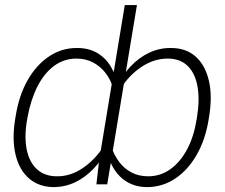

<svg xmlns="http://www.w3.org/2000/svg" viewBox="-20 -748 911 779"><path d="M828.1 -272.9 826.2 -261.2Q813 -180.7 777.6 -119.1Q742.2 -57.6 690.7 -23.4Q639.2 10.7 577.6 11.2Q543.5 11.2 515.6 0Q487.8 -11.2 466.6 -32.2Q445.3 -53.2 431.2 -83.3Q417 -113.3 410.2 -151.4L450.2 -391.6Q475.1 -441.9 509.5 -478.3Q543.9 -514.6 585.4 -534.2Q627 -553.7 672.4 -553.2Q733.9 -553.7 773.2 -519Q812.5 -484.4 827.4 -421.1Q842.3 -357.9 828.1 -272.9ZM777.3 -261.2 779.3 -272.9Q791 -344.2 781.2 -397.7Q771.5 -451.2 741.2 -480.7Q710.9 -510.3 660.2 -510.3Q604.5 -510.3 553.7 -476.3Q502.9 -442.4 470.7 -389.6L431.6 -153.3Q442.9 -118.2 463.6 -90.8Q484.4 -63.5 513.9 -48.1Q543.5 -32.7 581.1 -32.7Q631.3 -32.7 671.6 -61.8Q711.9 -90.8 739.3 -142.3Q766.6 -193.8 777.3 -261.2ZM382.3 -98.1 486.3 -727.5H535.6L415 0H371.1ZM41 -261.2 43 -273.4Q56.2 -359.4 91.8 -422.1Q127.4 -484.9 179.2 -519.3Q231 -553.7 292 -553.2Q337.9 -553.7 372.6 -534.2Q407.2 -514.6 429.4 -478.3Q451.7 -441.9 460 -391.6L420.4 -151.4Q395 -100.6 360.6 -64.5Q326.2 -28.3 285.4 -8.8Q244.6 10.7 198.7 11.2Q138.2 10.7 98.4 -23.4Q58.6 -57.6 43.5 -118.9Q28.3 -180.2 41 -261.2ZM91.8 -272.9 89.8 -261.7Q78.1 -194.8 88.1 -142.8Q98.1 -90.8 129.4 -61.8Q160.6 -32.7 211.4 -32.7Q266.1 -32.2 315.9 -66.2Q365.7 -100.1 399.9 -153.3L439 -389.6Q429.2 -424.8 408.2 -451.9Q387.2 -479 357.4 -494.6Q327.6 -510.3 290.5 -510.3Q239.3 -510.3 199.2 -480.5Q159.2 -450.7 132.1 -397.5Q105 -344.2 91.8 -272.9Z"/></svg>

Font: Inter ExtraLight
Style: Italic
Weight: 250
Italic angle: -9.3988°
Designer: Rasmus Andersson
Foundry: rsms
Version: Version 4.001;git-66647c0bb